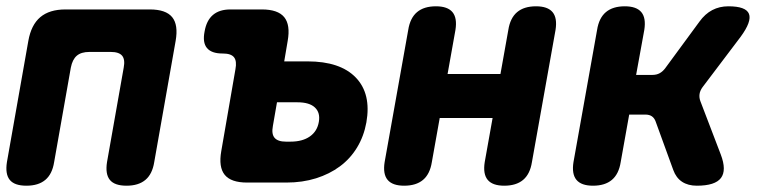

<svg xmlns="http://www.w3.org/2000/svg" viewBox="-25 -580 2445 610"><path d="M59 10Q21 10 6 -8.5Q-9 -27 -3 -65L65 -450Q74 -501 103 -525.5Q132 -550 183 -550H451Q502 -550 522 -525.5Q542 -501 533 -450L465 -65Q459 -27 437 -8.5Q415 10 377 10Q339 10 324 -8.5Q309 -27 315 -65L368 -365Q373 -391 363 -403Q353 -415 327 -415H259Q233 -415 219 -403Q205 -391 200 -365L147 -65Q141 -27 119 -8.5Q97 10 59 10Z M878 -385H952Q1056 -385 1105.5 -333.5Q1155 -282 1139 -191Q1131 -147 1109.5 -111.5Q1088 -76 1055 -51.5Q1022 -27 979 -13.5Q936 0 885 0H760Q709 0 689 -24.5Q669 -49 678 -100L723 -360Q728 -386 718.5 -398Q709 -410 683 -410H682Q647 -410 632.5 -427.5Q618 -445 625 -480Q631 -515 651.5 -532.5Q672 -550 707 -550H807Q858 -550 878 -525.5Q898 -501 889 -450ZM842 -180Q837 -154 847.5 -142Q858 -130 883 -130H898Q936 -130 959.5 -146.5Q983 -163 988 -193Q993 -222 975.5 -238.5Q958 -255 920 -255H855Z M1259 10Q1222 10 1206.5 -8.5Q1191 -27 1197 -65L1272 -485Q1278 -523 1300 -541.5Q1322 -560 1360 -560Q1397 -560 1412.5 -541.5Q1428 -523 1422 -485L1397 -345H1565L1590 -485Q1596 -523 1618 -541.5Q1640 -560 1678 -560Q1715 -560 1730.5 -541.5Q1746 -523 1740 -485L1665 -65Q1659 -27 1637 -8.5Q1615 10 1577 10Q1540 10 1524.5 -8.5Q1509 -27 1515 -65L1540 -205H1372L1347 -65Q1341 -27 1319 -8.5Q1297 10 1259 10Z M1859 10Q1822 10 1806.5 -8.5Q1791 -27 1797 -65L1872 -485Q1878 -523 1900 -541.5Q1922 -560 1960 -560Q1997 -560 2012.5 -541.5Q2028 -523 2022 -485L1996 -342H2048Q2061 -342 2071 -347.5Q2081 -353 2089 -364L2197 -511Q2215 -536 2238 -548Q2261 -560 2289 -560Q2345 -560 2354.5 -536Q2364 -512 2328 -463L2207 -303Q2199 -292 2197.5 -281Q2196 -270 2200 -259L2265 -89Q2284 -39 2265.5 -14.5Q2247 10 2189 10Q2161 10 2142 -2.5Q2123 -15 2114 -40L2058 -194Q2054 -205 2046 -210.5Q2038 -216 2025 -216H1974L1947 -65Q1941 -27 1919 -8.5Q1897 10 1859 10Z"/></svg>

Font: Maple Mono ExtraBold
Style: Italic
Weight: 800
Italic angle: -10°
Monospace: yes
Designer: subframe7536
Version: Version 7.200